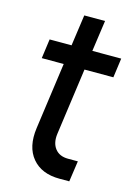

<svg xmlns="http://www.w3.org/2000/svg" viewBox="-107 -738 567 803"><g transform="rotate(15 176.0 -337.0)"><path d="M232.5 6.5Q154.5 6.5 114.2 -41.8Q74 -90 85.5 -173L125.5 -461.5H30.5L42 -545.5H137L156 -680H246L227 -545.5H352L340.5 -461.5H215.5L175.5 -173Q170 -132.5 189 -108Q208 -83.5 245.5 -83.5H288L275 6.5Z"/></g></svg>

Font: Mohave Light Medium
Style: Italic
Weight: 500
Italic angle: -8°
Version: Version 2.003